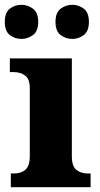

<svg xmlns="http://www.w3.org/2000/svg" viewBox="-31 -779 416 799"><path d="M14 0V-57H26Q56 -57 74.5 -72.5Q93 -88 93 -130V-412Q93 -450 73.5 -464.5Q54 -479 26 -479H10V-536H268V-128Q268 -87 287 -72Q306 -57 335 -57H346V0ZM270 -617Q243 -617 221.5 -633Q200 -649 200 -688Q200 -727 221.5 -743Q243 -759 270 -759Q296 -759 317.5 -743Q339 -727 339 -688Q339 -649 317.5 -633Q296 -617 270 -617ZM58 -617Q31 -617 10 -633Q-11 -649 -11 -688Q-11 -727 10 -743Q31 -759 58 -759Q84 -759 106 -743Q128 -727 128 -688Q128 -649 106 -633Q84 -617 58 -617Z"/></svg>

Font: Noto Serif Lao ExtraBold
Style: Regular
Weight: 800
Designer: Monotype Design Team
Foundry: Monotype Imaging Inc.
Version: Version 2.003; ttfautohint (v1.8.4.7-5d5b)